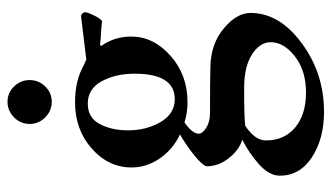

<svg xmlns="http://www.w3.org/2000/svg" viewBox="-202 -445 864 500"><g transform="rotate(-90 230.0 -195.0)"><path d="M174.3 -509.3Q157.2 -526.4 157.2 -549.8Q157.2 -573.2 174.3 -590.3Q191.4 -607.4 214.8 -607.4Q238.3 -607.4 254.9 -590.3Q271.5 -573.2 271.5 -549.8Q271.5 -526.4 254.9 -509.3Q238.3 -492.2 214.8 -492.2Q191.4 -492.2 174.3 -509.3ZM210 -398.4Q173.8 -398.4 157.2 -367.7Q140.6 -336.9 140.6 -293Q140.6 -246.1 162.1 -209Q183.6 -171.9 221.7 -171.9Q288.1 -171.9 288.1 -276.4Q288.1 -325.2 268.6 -361.8Q249 -398.4 210 -398.4ZM251 8.8Q171.9 8.8 152.3 11.7Q114.3 37.1 114.3 65.4Q114.3 113.3 147.9 141.6Q181.6 169.9 239.3 169.9Q295.9 169.9 333 141.1Q370.1 112.3 370.1 78.1Q370.1 49.8 338.4 29.3Q306.6 8.8 251 8.8ZM305.7 -79.1Q365.2 -78.1 405.8 -44.4Q446.3 -10.7 446.3 25.4Q446.3 100.6 367.7 158.7Q289.1 216.8 188.5 216.8Q119.1 216.8 70.8 185.5Q22.5 154.3 22.5 101.6Q22.5 74.2 51.8 47.9Q81.1 21.5 116.2 3.9Q89.8 -3.9 68.4 -30.8Q46.9 -57.6 46.9 -89.8Q51.8 -102.5 78.6 -123.5Q105.5 -144.5 129.9 -158.2Q90.8 -176.8 67.4 -210.9Q43.9 -245.1 43.9 -284.2Q43.9 -344.7 93.3 -388.2Q142.6 -431.6 213.9 -431.6Q270.5 -431.6 311.5 -408.2Q324.2 -402.3 325.2 -402.3L438.5 -416Q448.2 -412.1 448.2 -406.2Q448.2 -399.4 439.9 -382.3Q431.6 -365.2 424.8 -361.3Q417 -362.3 403.3 -363.3Q389.6 -364.3 380.9 -364.7Q372.1 -365.2 366.2 -366.2Q360.4 -366.2 360.4 -363.3Q384.8 -329.1 384.8 -285.2Q384.8 -227.5 335 -183.1Q285.2 -138.7 213.9 -138.7Q186.5 -138.7 161.1 -146.5Q131.8 -126 131.8 -109.4Q131.8 -99.6 147.5 -89.8Q163.1 -80.1 184.6 -80.1Q266.6 -80.1 305.7 -79.1Z"/></g></svg>

Font: Crimson
Style: Semibold
Weight: 600
Version: Version 0.8